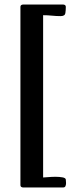

<svg xmlns="http://www.w3.org/2000/svg" viewBox="-20 -670 316 846"><path d="M170 112Q176 112 192 110.5Q208 109 225 109Q242 109 255.5 111.5Q269 114 270 121L271 137Q271 144 268.5 150Q266 156 258 156H82Q77 156 73.5 153.5Q70 151 70 146V-640Q70 -645 73.5 -647.5Q77 -650 82 -650H258Q263 -650 266.5 -647.5Q270 -645 270 -640Q270 -625 268 -612Q266 -599 247 -599Q228 -599 209 -601Q190 -603 170 -603V112Z"/></svg>

Font: Hand Textur
Style: Regular
Weight: 400
Designer: F. H. Ehmcke um 1935
Foundry: Peter Wiegel
Version: Version 1.000